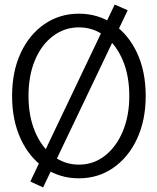

<svg xmlns="http://www.w3.org/2000/svg" viewBox="-20 -770 690 842"><path d="M326 12Q241 12 174.5 -34Q108 -80 70.5 -161.5Q33 -243 33 -349Q33 -456 70.5 -537Q108 -618 174.5 -664Q241 -710 326 -710Q411 -710 477.5 -664Q544 -618 581.5 -537Q619 -456 619 -349Q619 -244 581.5 -162.5Q544 -81 477.5 -34.5Q411 12 326 12ZM326 -48Q390 -48 440 -87Q490 -126 518.5 -194Q547 -262 547 -349Q547 -438 518.5 -505.5Q490 -573 440 -611.5Q390 -650 326 -650Q263 -650 212.5 -612Q162 -574 133.5 -506.5Q105 -439 105 -349Q105 -261 133.5 -193Q162 -125 212.5 -86.5Q263 -48 326 -48ZM169 52 113 26 483 -750 540 -725Z"/></svg>

Font: Azeret Mono ExtraLight
Style: Regular
Weight: 250
Designer: Martin Vácha
Foundry: Displaay
Version: Version 1.002